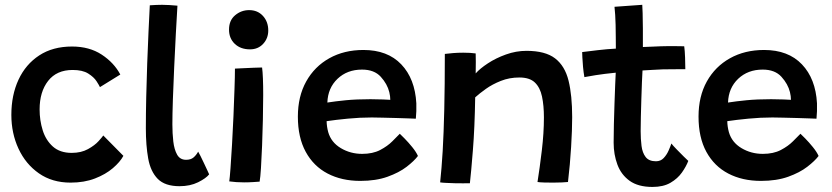

<svg xmlns="http://www.w3.org/2000/svg" viewBox="-20 -736 3370 778"><path d="M480 -104.5Q466.5 -79.5 437.2 -54.5Q408 -29.5 364.8 -12.8Q321.5 4 266 4Q191.5 4 137.8 -33.5Q84 -71 55 -133.5Q26 -196 26 -270.5Q26 -350.5 55 -413Q84 -475.5 139 -511.5Q194 -547.5 272 -547.5Q342 -547.5 392 -514.8Q442 -482 467.5 -434L385 -383Q382 -390 371.2 -406.8Q360.5 -423.5 337.5 -438Q314.5 -452.5 274.5 -452.5Q209.5 -452.5 175 -408.2Q140.5 -364 140.5 -292.5Q140.5 -248.5 153 -208.2Q165.5 -168 194.2 -142.2Q223 -116.5 270.5 -116.5Q309 -116.5 336.5 -131.8Q364 -147 379.5 -164.2Q395 -181.5 398.5 -187Z M827.5 -29.5Q815 -13.5 782.8 2.5Q750.5 18.5 707.5 18.5Q648.5 18.5 619.2 -11.2Q590 -41 580.5 -93.8Q571 -146.5 571 -216Q571 -274.5 572.5 -342.5Q574 -410.5 576.5 -478.8Q579 -547 581.8 -608Q584.5 -669 587 -714.5Q614.5 -716.5 637 -716.5Q652 -716.5 667 -715.5Q682 -714.5 699 -713Q696 -665 692.5 -599Q689 -533 685.8 -463.2Q682.5 -393.5 680.5 -332Q678.5 -270.5 678.5 -232Q678.5 -196 682.2 -163Q686 -130 697.8 -109.2Q709.5 -88.5 734 -88.5Q753 -88.5 764 -97.8Q775 -107 783 -121.5Q786 -117 792.5 -103.8Q799 -90.5 806.5 -74.8Q814 -59 820 -46Q826 -33 827.5 -29.5Z M993 -536Q955 -536 931.5 -558.2Q908 -580.5 908 -616Q908 -653.5 932.8 -674.2Q957.5 -695 989.5 -695Q1024 -695 1045.5 -671.5Q1067 -648 1067 -612.5Q1067 -580.5 1046.2 -558.2Q1025.5 -536 993 -536ZM1032 0Q1024 0.5 1006 1.8Q988 3 969 3Q937 3 909 -1Q911 -14 914 -54.5Q917 -95 920.2 -150.5Q923.5 -206 926 -265.2Q928.5 -324.5 930.2 -375.8Q932 -427 932 -458Q941.5 -458.5 963.2 -459.5Q985 -460.5 1007.8 -461.5Q1030.5 -462.5 1042 -462.5Q1046.5 -429.5 1046.5 -351Q1046.5 -304.5 1045.2 -250.8Q1044 -197 1042 -145.8Q1040 -94.5 1037.5 -55.5Q1035 -16.5 1032 0Z M1673.5 -104Q1658.5 -84 1627.8 -60.2Q1597 -36.5 1550.2 -19.8Q1503.5 -3 1440 -3Q1364.5 -3 1307.5 -32.8Q1250.5 -62.5 1218.8 -120.8Q1187 -179 1187 -263.5Q1187 -345.5 1220.8 -406Q1254.5 -466.5 1314.5 -500Q1374.5 -533.5 1452.5 -533.5Q1550.5 -533.5 1606 -475.2Q1661.5 -417 1667 -317.5Q1668 -285 1665 -255Q1658 -255.5 1636.2 -256.2Q1614.5 -257 1586.2 -257.8Q1558 -258.5 1531 -259.2Q1504 -260 1486.5 -260Q1438 -260 1389 -255.2Q1340 -250.5 1303.5 -245Q1304 -222.5 1310 -200.5Q1322 -159 1361 -135.8Q1400 -112.5 1447.5 -112.5Q1490.5 -112.5 1520.5 -128.2Q1550.5 -144 1569.8 -163.5Q1589 -183 1600 -194Q1604 -190.5 1619.2 -175Q1634.5 -159.5 1650.5 -139.8Q1666.5 -120 1673.5 -104ZM1306.5 -320.5Q1338 -325.5 1381.2 -329.8Q1424.5 -334 1481 -334Q1510 -334 1531.2 -333Q1552.5 -332 1561.5 -331.5Q1561.5 -346 1557.5 -362.5Q1549.5 -395.5 1523 -424.8Q1496.5 -454 1447 -454Q1387 -454 1347.8 -416.8Q1308.5 -379.5 1306.5 -320.5Z M1884 6.5Q1872.5 6.5 1856.2 6.8Q1840 7 1823.5 6.5Q1808.5 6 1790 5.2Q1771.5 4.5 1763.5 3Q1769.5 -52.5 1773.8 -124.2Q1778 -196 1780.2 -292.2Q1782.5 -388.5 1782.5 -517.5Q1797 -519.5 1816.8 -521Q1836.5 -522.5 1857 -522.5Q1870.5 -522.5 1884 -521.8Q1897.5 -521 1907.5 -519.5Q1908 -511.5 1908 -484.8Q1908 -458 1907.5 -438.5Q1924.5 -458 1956.8 -479.2Q1989 -500.5 2030 -515.2Q2071 -530 2113.5 -530Q2189.5 -530 2229.2 -499.5Q2269 -469 2283.8 -409.2Q2298.5 -349.5 2298.5 -261Q2298.5 -210.5 2294.2 -140.2Q2290 -70 2281.5 1.5Q2273.5 2.5 2256.8 3.2Q2240 4 2221.5 4Q2202.5 4 2185 3.5Q2167.5 3 2158 1.5Q2167 -55 2175.5 -126.2Q2184 -197.5 2184 -260Q2184 -308.5 2176.2 -345Q2168.5 -381.5 2147.2 -401.8Q2126 -422 2084.5 -422Q2044 -422 2009.5 -408.2Q1975 -394.5 1948.8 -375.8Q1922.5 -357 1905.5 -341.5Q1903.5 -218 1896.2 -127.2Q1889 -36.5 1884 6.5Z M2769 -84Q2760.5 -61.5 2743.2 -37Q2726 -12.5 2697 4.5Q2668 21.5 2624 21.5Q2566 21.5 2531.5 -3.2Q2497 -28 2481.8 -69Q2466.5 -110 2466.5 -158Q2466.5 -190.5 2467.5 -232.5Q2468.5 -274.5 2470 -317Q2471.5 -359.5 2472.8 -393Q2474 -426.5 2475 -441.5Q2429.5 -437 2394.2 -431.5Q2359 -426 2348 -423.5Q2344.5 -443 2342.5 -464.8Q2340.5 -486.5 2339.8 -503.2Q2339 -520 2339 -525Q2367 -528.5 2403 -532.8Q2439 -537 2475.5 -539Q2475.5 -556.5 2475.2 -584Q2475 -611.5 2474.5 -635.5Q2474 -655.5 2472.8 -675.5Q2471.5 -695.5 2470 -708.5L2582.5 -716.5Q2583 -709 2584 -682.8Q2585 -656.5 2585 -620Q2585 -604.5 2585 -583.5Q2585 -562.5 2585 -545.5Q2600.5 -546 2622.5 -547Q2644.5 -548 2658 -548.5Q2692 -549.5 2719.2 -549Q2746.5 -548.5 2752.5 -548.5Q2755 -531 2756 -503Q2757 -475 2757 -455.5Q2751.5 -455.5 2723 -455.5Q2694.5 -455.5 2666.5 -455Q2647 -454 2623 -452.8Q2599 -451.5 2583.5 -450.5Q2582.5 -435 2581.2 -403.5Q2580 -372 2578.8 -334.2Q2577.5 -296.5 2576.8 -261.5Q2576 -226.5 2576 -204.5Q2576 -172.5 2579.5 -144.8Q2583 -117 2596.2 -99.8Q2609.5 -82.5 2638 -82.5Q2657 -82.5 2669.2 -95.5Q2681.5 -108.5 2689 -125.5Q2696.5 -142.5 2700.5 -154.5Q2707 -146 2721.8 -130.8Q2736.5 -115.5 2750.5 -101.8Q2764.5 -88 2769 -84Z M3297 -104Q3282 -84 3251.2 -60.2Q3220.5 -36.5 3173.8 -19.8Q3127 -3 3063.5 -3Q2988 -3 2931 -32.8Q2874 -62.5 2842.2 -120.8Q2810.5 -179 2810.5 -263.5Q2810.5 -345.5 2844.2 -406Q2878 -466.5 2938 -500Q2998 -533.5 3076 -533.5Q3174 -533.5 3229.5 -475.2Q3285 -417 3290.5 -317.5Q3291.5 -285 3288.5 -255Q3281.5 -255.5 3259.8 -256.2Q3238 -257 3209.8 -257.8Q3181.5 -258.5 3154.5 -259.2Q3127.5 -260 3110 -260Q3061.5 -260 3012.5 -255.2Q2963.5 -250.5 2927 -245Q2927.5 -222.5 2933.5 -200.5Q2945.5 -159 2984.5 -135.8Q3023.5 -112.5 3071 -112.5Q3114 -112.5 3144 -128.2Q3174 -144 3193.2 -163.5Q3212.5 -183 3223.5 -194Q3227.5 -190.5 3242.8 -175Q3258 -159.5 3274 -139.8Q3290 -120 3297 -104ZM2930 -320.5Q2961.5 -325.5 3004.8 -329.8Q3048 -334 3104.5 -334Q3133.5 -334 3154.8 -333Q3176 -332 3185 -331.5Q3185 -346 3181 -362.5Q3173 -395.5 3146.5 -424.8Q3120 -454 3070.5 -454Q3010.5 -454 2971.2 -416.8Q2932 -379.5 2930 -320.5Z"/></svg>

Font: Grandstander Medium
Style: Regular
Weight: 500
Designer: Tyler Finck
Foundry: Etcetera Type Co
Version: Version 1.200; ttfautohint (v1.8.3)